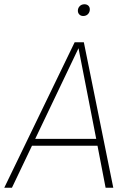

<svg xmlns="http://www.w3.org/2000/svg" viewBox="-33 -880 612 900"><path d="M424 -197H117L23 0H-13L317 -682H360L498 0H462ZM418 -229 335 -654 132 -229ZM332 -830Q332 -842 340.5 -851Q349 -860 363 -860Q374 -860 381 -853.5Q388 -847 388 -836Q388 -823 379.5 -814Q371 -805 357 -805Q346 -805 339 -812Q332 -819 332 -830Z"/></svg>

Font: FiraGO UltraLight
Style: Italic
Weight: 200
Italic angle: -8°
Designer: bBox Type GmbH
Foundry: bBox Type GmbH
Version: Version 1.001